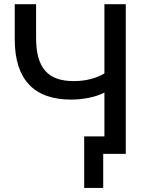

<svg xmlns="http://www.w3.org/2000/svg" viewBox="-20 -739 710 922"><path d="M584 0V-718.8H481.4V-386.2C437.5 -360.4 386.7 -349.6 333.5 -349.6C211.4 -349.6 153.3 -411.1 153.3 -556.2V-718.8H50.8V-550.3C50.8 -356 144.5 -260.7 321.3 -260.7C381.3 -260.7 442.9 -273.9 481.4 -294.4V-84H384.3V163.6H475.6V0Z"/></svg>

Font: Winston
Style: Regular
Weight: 400
Designer: Vernon Adams, Kim Jin-seong, David Berlow, Cristiano Sobral
Foundry: The Winston Project Authors
Version: Version 3.004